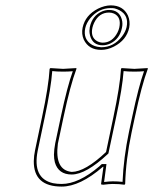

<svg xmlns="http://www.w3.org/2000/svg" viewBox="-20 -686 571 716"><path d="M363.8 -64Q278.3 9.8 210 9.8Q105 9.8 106 -85.4Q106.4 -105 110.8 -126L136.7 -249Q161.6 -366.2 165 -429.2L168 -432.1Q169.9 -432.1 215.3 -429.2L264.6 -432.1L265.1 -429.2Q242.2 -368.7 216.8 -249L195.8 -149.9Q183.1 -51.3 247.6 -44.9Q297.4 -45.4 375.5 -119.1L402.8 -249Q427.7 -366.2 431.2 -429.2L433.6 -432.1Q435.5 -432.1 481 -429.2L530.8 -432.1L531.2 -429.2Q508.3 -368.7 482.9 -249L470.7 -191.9Q449.2 -90.3 446.8 0L444.3 2.9Q425.3 0 400.4 0Q388.2 0 365.2 2.9Q356.4 2.9 356.9 0L365.7 -64ZM288.1 -583Q297.9 -629.4 345.7 -653.8Q369.6 -665.5 392.6 -666Q439 -666 457 -628.4Q466.3 -606.9 461.9 -583Q452.1 -536.6 404.8 -512.2Q380.9 -500 357.4 -500Q311 -500 292.5 -538.1Q283.2 -559.1 288.1 -583ZM386.7 -639.2Q349.6 -639.2 331.1 -601.1Q326.7 -591.8 324.7 -583Q316.9 -547.4 341.8 -532.7Q351.6 -527.3 362.8 -526.9Q398.4 -526.9 418 -564.5Q422.9 -574.2 424.8 -583Q433.1 -622.1 405.3 -635.3Q396.5 -639.2 386.7 -639.2ZM356.9 -71.8 359.9 -74.2H377L368.2 -7.3Q388.7 -9.8 400.4 -9.8Q419.4 -9.8 437 -7.8Q440.9 -98.6 460.9 -193.8L473.1 -251Q497.1 -364.3 517.1 -420.4Q500 -418.9 481 -418.9Q457 -418.9 440.9 -420.9Q436.5 -358.4 412.6 -247.1L384.3 -113.8L382.3 -111.8Q300.8 -35.6 247.6 -35.2Q197.8 -35.2 184.6 -80.6Q181.2 -94.2 181.2 -109.4Q181.6 -128.9 186 -151.9L207 -251Q231 -364.3 251.5 -420.4Q234.4 -418.9 215.3 -418.9Q191.4 -418.9 174.8 -420.9Q170.4 -358.9 146.5 -247.1L120.6 -124Q100.1 -20.5 177.7 -2.9Q192.9 0 210 0Q272.9 0 350.1 -65.4Q354 -69.3 356.9 -71.8ZM297.9 -581.1Q289.1 -539.1 323.7 -518.6Q333 -513.7 342.8 -511.7Q350.6 -510.3 357.4 -509.8Q404.3 -509.8 435.5 -550.8Q448.2 -567.9 452.1 -585Q461.4 -628.4 425.3 -647.9Q416.5 -652.3 407.2 -654.8Q399.4 -656.2 392.6 -655.8Q348.1 -655.8 316.4 -617.7Q302.2 -600.1 297.9 -581.1ZM386.7 -648.9Q423.8 -648.9 434.1 -614.3Q436.5 -605.5 436.5 -597.2Q436.5 -588.9 434.6 -581.1Q426.3 -541 391.6 -523.9Q377.4 -517.1 362.8 -517.1Q325.7 -517.1 315.9 -553.2Q313.5 -562.5 313.5 -570.8Q314 -578.6 314.9 -585Q324.2 -627.9 360.8 -643.6Q374 -648.9 386.7 -648.9Z"/></svg>

Font: Linux Biolinum Outline O
Style: Italic
Weight: 400
Italic angle: -12°
Designer: Philipp H. Poll
Foundry: Philipp H. Poll
Version: Version 0.6.2